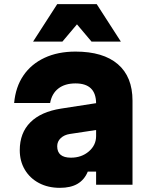

<svg xmlns="http://www.w3.org/2000/svg" viewBox="-20 -888 740 923"><path d="M402 -63Q386 -24 353 -4.5Q320 15 268 15Q211 15 167.5 -8Q124 -31 99.5 -72Q75 -113 75 -166Q75 -249 126 -300Q177 -351 274 -366L442 -392Q441 -487 343 -487Q292 -487 260.5 -462.5Q229 -438 221 -393H48Q55 -470 92.5 -525Q130 -580 194 -610Q258 -640 343 -640Q476 -640 546.5 -579.5Q617 -519 617 -404V0H442V-63ZM255 -185Q255 -130 321 -130Q372 -130 407 -160Q442 -190 442 -234V-263L316 -244Q289 -240 272 -224Q255 -208 255 -185ZM139 -688 255 -868H445L561 -688H420L350 -771L280 -688Z"/></svg>

Font: Martian Mono ExtraBold
Style: Regular
Weight: 800
Monospace: yes
Designer: Roman Shamin
Foundry: Evil Martians
Version: Version 1.000; ttfautohint (v1.8.4.7-5d5b)